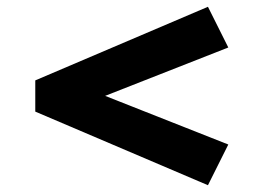

<svg xmlns="http://www.w3.org/2000/svg" viewBox="-20 -538 810 566"><path d="M593 8 84 -209V-301L593 -518L653 -398L177 -211V-300L653 -112Z"/></svg>

Font: Lexend Zetta SemiBold
Style: Regular
Weight: 600
Designer: Bonnie Shaver-Troup, Thomas Jockin
Foundry: Lexend
Version: Version 1.007